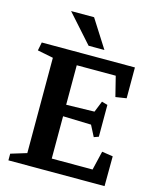

<svg xmlns="http://www.w3.org/2000/svg" viewBox="-134 -1022 910 1113"><g transform="rotate(15 321.0 -465.0)"><path d="M537 -189 603 -179 602 0H25V-40L120 -69V-641L25 -660L35 -710H594V-525L529 -515L499 -635H265V-398L434 -402L461 -469L496 -459V-268L468 -258L434 -324L265 -329V-75H510ZM152 -930H290L397 -762H302Z"/></g></svg>

Font: Brawler
Style: Bold
Weight: 700
Designer: Oleg Frolov, Haley Fiege
Foundry: Oleg Frolov, Haley Fiege
Version: Version 1.101; ttfautohint (v1.8.3)